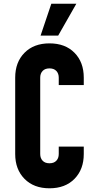

<svg xmlns="http://www.w3.org/2000/svg" viewBox="-20 -1000 506 1036"><path d="M432 -209V-169Q432 -86 382 -35Q332 16 247 16Q162.5 16 112.2 -35Q62 -86 62 -169V-581Q62 -664.5 112.2 -715.2Q162.5 -766 247 -766Q332 -766 382 -715.2Q432 -664.5 432 -581V-541H297V-581Q297 -603.5 284 -617.2Q271 -631 247 -631Q223 -631 210 -617.2Q197 -603.5 197 -581V-169Q197 -146.5 210 -132.8Q223 -119 247 -119Q271 -119 284 -132.8Q297 -146.5 297 -169V-209ZM199 -808 257 -980H392L294 -808Z"/></svg>

Font: Mohave Light
Style: Bold
Weight: 700
Version: Version 2.003